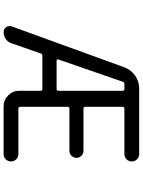

<svg xmlns="http://www.w3.org/2000/svg" viewBox="113 -908 774 1040"><g transform="rotate(90 500.0 -388.0)"><path d="M301.8 -316.4Q300.8 -313.5 302.7 -310.5Q304.7 -307.6 308.6 -307.6H461.9Q471.7 -307.6 471.7 -317.4V-665Q471.7 -674.8 461.9 -674.8H435.5Q425.8 -674.8 422.9 -666ZM344.7 -674.8Q358.4 -710.9 389.6 -732.9Q420.9 -754.9 459 -754.9H814.5Q831.1 -754.9 842.8 -743.2Q854.5 -731.4 854.5 -714.8Q854.5 -698.2 842.8 -686.5Q831.1 -674.8 814.5 -674.8H568.4Q558.6 -674.8 558.6 -665V-462.9Q558.6 -453.1 568.4 -453.1H796.9Q812.5 -453.1 823.7 -441.9Q835 -430.7 835 -415Q835 -399.4 823.7 -388.2Q812.5 -377 796.9 -377H568.4Q558.6 -377 558.6 -367.2V-110.4Q558.6 -100.6 568.4 -100.6H814.5Q831.1 -100.6 842.8 -88.9Q854.5 -77.1 854.5 -60.5Q854.5 -43.9 842.8 -32.2Q831.1 -20.5 814.5 -20.5H556.6Q521.5 -20.5 496.6 -45.4Q471.7 -70.3 471.7 -105.5V-220.7Q471.7 -230.5 461.9 -230.5H282.2Q272.5 -230.5 269.5 -221.7L214.8 -64.5Q209 -44.9 191.9 -32.7Q174.8 -20.5 154.3 -20.5Q136.7 -20.5 127 -34.2Q121.1 -43 121.1 -52.7Q121.1 -58.6 123 -64.5Z"/></g></svg>

Font: Rounded-X Mgen+ 1mn regular
Style: Regular
Weight: 400
Designer: [Source Han Sans]
Ryoko NISHIZUKA  (kana & ideographs); Paul D. Hunt (Latin, Greek & Cyrillic); Wenlong ZHANG  (bopomofo
Version: Version 1.059.20150602